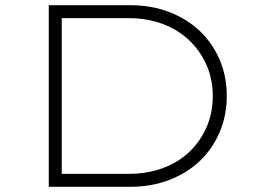

<svg xmlns="http://www.w3.org/2000/svg" viewBox="-20 -720 1001 740"><path d="M168 0V-700H481Q564 -700 632.5 -673.5Q701 -647 750 -600.5Q799 -554 826.5 -490Q854 -426 854 -350Q854 -275 826.5 -210.5Q799 -146 750 -99.5Q701 -53 632.5 -26.5Q564 0 481 0ZM218 -33 204 -50H476Q548 -50 607.5 -72Q667 -94 709.5 -134.5Q752 -175 776 -229.5Q800 -284 800 -350Q800 -415 776 -469.5Q752 -524 709.5 -564.5Q667 -605 607.5 -627.5Q548 -650 476 -650H201L218 -665Z"/></svg>

Font: Lexend Peta ExtraLight
Style: Regular
Weight: 250
Version: Version 1.007